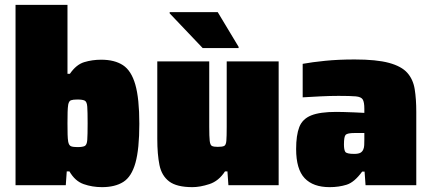

<svg xmlns="http://www.w3.org/2000/svg" viewBox="-20 -763 1779 791"><path d="M400 8Q360 8 324.5 -4.5Q289 -17 266 -57H255L251 0H44V-743H258V-459H268Q294 -497 327 -507Q360 -517 397 -517Q452 -517 486.5 -494.5Q521 -472 537.5 -414.5Q554 -357 554 -253Q554 -149 538 -92Q522 -35 488 -13.5Q454 8 400 8ZM299 -157Q320 -157 329 -161.5Q338 -166 339.5 -186.5Q341 -207 341 -255Q341 -303 339.5 -323.5Q338 -344 329 -348.5Q320 -353 299 -353Q281 -353 272.5 -350Q264 -347 261 -332Q259 -319 258.5 -301Q258 -283 258 -255Q258 -227 258.5 -209Q259 -191 261 -179Q264 -164 272.5 -160.5Q281 -157 299 -157Z M773 8Q708 8 677 -15.5Q646 -39 637 -83Q628 -127 628 -191V-510H842V-241Q842 -200 844 -182.5Q846 -165 853.5 -161.5Q861 -158 877 -158Q895 -158 903 -161.5Q911 -165 912.5 -182.5Q914 -200 914 -241V-510H1128V0H921L917 -57H907Q881 -17 842.5 -4.5Q804 8 773 8ZM815 -565 679 -708V-713H877L963 -570V-565Z M1338 8Q1270 8 1235 -29Q1200 -66 1200 -149Q1200 -206 1213 -239.5Q1226 -273 1262 -287.5Q1298 -302 1365 -302Q1376 -302 1396 -301.5Q1416 -301 1439.5 -300Q1463 -299 1481 -298V-315Q1481 -342 1474.5 -353Q1468 -364 1445.5 -366Q1423 -368 1375 -368Q1339 -368 1300 -366Q1261 -364 1227 -362V-500Q1265 -507 1319.5 -512.5Q1374 -518 1441 -518Q1531 -518 1582.5 -504Q1634 -490 1658 -463Q1682 -436 1688.5 -395.5Q1695 -355 1695 -302V0H1486L1482 -56H1472Q1440 -12 1408 -2Q1376 8 1338 8ZM1439 -129Q1456 -129 1464.5 -133.5Q1473 -138 1477 -148Q1480 -155 1480.5 -165Q1481 -175 1481 -188V-215H1441Q1411 -215 1404 -207.5Q1397 -200 1397 -168Q1397 -146 1402.5 -137.5Q1408 -129 1439 -129Z"/></svg>

Font: Saira Black
Style: Regular
Weight: 900
Designer: Hector Gatti with collaboration of the Omnibus-Type team
Foundry: Omnibus-Type
Version: Version 1.100; ttfautohint (v1.8.3)